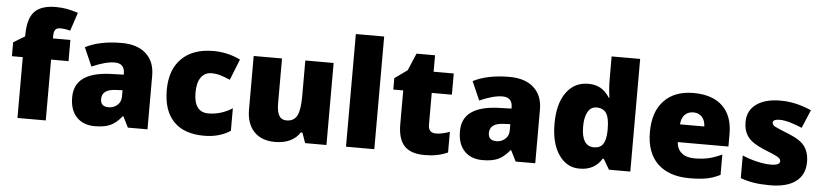

<svg xmlns="http://www.w3.org/2000/svg" viewBox="-45 -1023 5536 1290"><g transform="rotate(5 2723.0 -377.5)"><path d="M99.1 -560.1Q99.1 -669.9 143.8 -717.5Q188.5 -765.1 287.1 -765.1Q325.2 -765.1 359.4 -759.3Q393.6 -753.4 438 -738.8L397 -615.2Q360.8 -625 328.1 -625Q306.2 -625 296.1 -611.6Q286.1 -598.1 286.1 -567.9V-553.2H403.8V-410.2H286.1V0H95.2V-410.2H22V-503.9L99.1 -550.8Z M749 -563Q855.5 -563 913.8 -509.8Q972.2 -456.5 972.2 -362.8V0H839.8L803.2 -73.2H799.3Q759.8 -24.9 720.2 -7.6Q680.7 9.8 617.2 9.8Q539.1 9.8 494.1 -37.4Q449.2 -84.5 449.2 -170.2Q449.2 -255.9 509.5 -299.8Q569.8 -343.8 689 -349.1L781.2 -352.1V-359.9Q781.2 -428.2 713.9 -428.2Q653.3 -428.2 560.1 -387.2L504.9 -513.2Q601.6 -563 749 -563ZM644 -175.8Q644 -125 698.2 -125Q733.4 -125 757.8 -147Q782.2 -168.9 782.2 -204.1V-247.1L738.3 -245.1Q644 -241.7 644 -175.8Z M1354 9.8Q1218.8 9.8 1148.4 -63.2Q1078.1 -136.2 1078.1 -274.2Q1078.1 -412.1 1153.8 -486.8Q1229.5 -563 1369.1 -563Q1464.8 -563 1550.3 -521L1494.1 -379.9Q1454.6 -397 1426.5 -405Q1398.4 -413.1 1369.1 -413.1Q1322.8 -413.1 1297.4 -377Q1272 -340.8 1272 -274.9Q1272 -142.1 1370.1 -142.1Q1454.6 -142.1 1531.2 -190.9V-39.1Q1457.5 9.8 1354 9.8Z M2179.2 0H2035.2L2011.2 -68.8H2000Q1976.1 -30.8 1933.3 -10.5Q1890.6 9.8 1833 9.8Q1741.2 9.8 1690.7 -43.5Q1640.1 -96.7 1640.1 -192.9V-553.2H1831.1V-251Q1831.1 -195.8 1846.7 -168.5Q1862.3 -141.1 1897 -141.1Q1946.3 -141.1 1967.3 -179.7Q1988.3 -218.3 1988.3 -311V-553.2H2179.2Z M2502 0H2311V-759.8H2502Z M2853.5 -553.2H2989.3V-410.2H2853.5V-194.8Q2853.5 -141.1 2905.3 -141.1Q2944.3 -141.1 2997.6 -160.2V-21Q2958.5 -3.9 2923.8 2.4Q2889.2 9.8 2842.3 9.8Q2747.1 9.8 2704.1 -36.9Q2661.1 -83.5 2661.1 -182.1V-410.2H2594.2V-487.3L2679.2 -547.9L2728.5 -664.1H2853.5Z M3364.3 -563Q3470.7 -563 3529.1 -509.8Q3587.4 -456.5 3587.4 -362.8V0H3455.1L3418.5 -73.2H3414.6Q3375 -24.9 3335.4 -7.6Q3295.9 9.8 3232.4 9.8Q3154.3 9.8 3109.4 -37.4Q3064.5 -84.5 3064.5 -170.2Q3064.5 -255.9 3124.8 -299.8Q3185.1 -343.8 3304.2 -349.1L3396.5 -352.1V-359.9Q3396.5 -428.2 3329.1 -428.2Q3268.6 -428.2 3175.3 -387.2L3120.1 -513.2Q3216.8 -563 3364.3 -563ZM3259.3 -175.8Q3259.3 -125 3313.5 -125Q3348.6 -125 3373 -147Q3397.5 -168.9 3397.5 -204.1V-247.1L3353.5 -245.1Q3259.3 -241.7 3259.3 -175.8Z M4228.5 0H4084.5L4043.5 -69.8H4036.1Q3987.3 9.8 3889.2 9.8Q3886.7 9.8 3883.8 9.8Q3799.3 9.8 3746.1 -67.4Q3692.9 -144.5 3693.1 -277.8Q3693.4 -411.1 3747.6 -486.3Q3801.8 -563 3896.5 -563Q3943.8 -563 3978.5 -543.9Q4013.2 -524.9 4041.5 -481.4H4045.4Q4036.1 -545.9 4036.1 -611.8V-759.8H4228.5ZM4052.2 -273.9Q4052.2 -346.2 4031.5 -377.7Q4010.7 -409.2 3965.3 -409.2Q3927.7 -409.2 3907 -373.8Q3886.2 -338.4 3886.2 -273.4Q3886.2 -208.5 3907.2 -174.8Q3928.2 -141.1 3970.2 -141.1Q4012.2 -141.1 4031.5 -169.2Q4050.8 -197.3 4052.2 -258.8Z M4627.4 9.8Q4489.7 9.8 4412.6 -63.5Q4336.4 -137.7 4336.4 -275.6Q4336.4 -413.6 4407.2 -487.3Q4478 -563 4606 -563Q4733.9 -563 4802.2 -497.6Q4870.6 -432.1 4870.6 -310.1V-225.1H4529.3Q4531.2 -178.7 4563.2 -152.3Q4595.2 -126 4648.7 -126Q4702.1 -126 4743.2 -135.3Q4784.2 -144.5 4834.5 -168V-30.8Q4787.6 -6.8 4740.7 1.5Q4693.8 9.8 4627.4 9.8ZM4533.2 -345.2H4697.3Q4696.3 -385.3 4674.6 -409.2Q4652.8 -433.1 4616.9 -433.1Q4581.1 -433.1 4559.1 -411.1Q4537.1 -389.2 4533.2 -345.2Z M5163.6 -128.9Q5225.6 -128.9 5225.6 -157.2Q5225.6 -171.9 5208 -183.1Q5190.4 -195.3 5107.4 -228Q5030.8 -259.8 5000.7 -299.6Q4970.7 -339.4 4970.7 -399.9Q4970.7 -476.6 5030 -519.8Q5089.4 -563 5192.9 -563Q5296.4 -563 5401.4 -516.1L5349.6 -393.1Q5310.1 -410.6 5268.8 -422.4Q5227.5 -434.1 5199.7 -434.1Q5152.8 -434.1 5152.8 -411.1Q5152.8 -397 5168.9 -386.7Q5188.5 -376 5263.7 -346.2Q5321.8 -322.3 5350.1 -299.3Q5405.8 -254.4 5405.8 -168Q5405.8 -81.5 5345.5 -35.9Q5285.2 9.8 5171.4 9.8Q5111.3 9.8 5064.9 2.9Q5018.6 -3.9 4971.7 -21V-173.8Q5016.6 -153.8 5070.1 -141.4Q5123.5 -128.9 5163.6 -128.9Z"/></g></svg>

Font: Open Sans Hebrew Extra Bold
Style: Regular
Weight: 800
Foundry: Ascender Corporation, Yanek Iontef
Version: Version 2.001;PS 002.001;hotconv 1.0.70;makeotf.lib2.5.58329